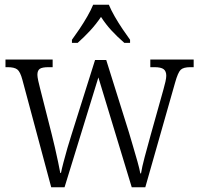

<svg xmlns="http://www.w3.org/2000/svg" viewBox="-20 -786 834 806"><path d="M74 -451Q65 -485 52.5 -494.5Q40 -504 12 -504H3V-536H201V-504H184Q157 -504 147 -497Q137 -490 137 -472Q137 -464 140.5 -447Q144 -430 148 -416L197 -223Q203 -199 210.5 -167Q218 -135 224 -105.5Q230 -76 233 -60H236Q239 -76 246.5 -104.5Q254 -133 263 -164.5Q272 -196 280 -220L379 -534H426L521 -231Q528 -207 538 -173.5Q548 -140 557 -108Q566 -76 569 -58H572Q576 -84 587 -125.5Q598 -167 613 -221L666 -410Q671 -427 674.5 -443Q678 -459 678 -468Q678 -487 667 -495.5Q656 -504 628 -504H611V-536H793V-504H779Q750 -504 738.5 -493Q727 -482 715 -439L590 0H533L393 -461L251 0H195ZM282 -619Q296 -638 313.5 -664Q331 -690 346.5 -717Q362 -744 371 -766H437Q446 -744 461.5 -717Q477 -690 494.5 -664Q512 -638 526 -619V-606H502Q472 -632 448 -658Q424 -684 404 -715Q383 -684 359 -658Q335 -632 306 -606H282Z"/></svg>

Font: Noto Serif Hebrew SemiCondensed Light
Style: Regular
Weight: 300
Width: 4
Designer: Monotype Design Team
Foundry: Monotype Imaging Inc.
Version: Version 2.004; ttfautohint (v1.8.4.7-5d5b)